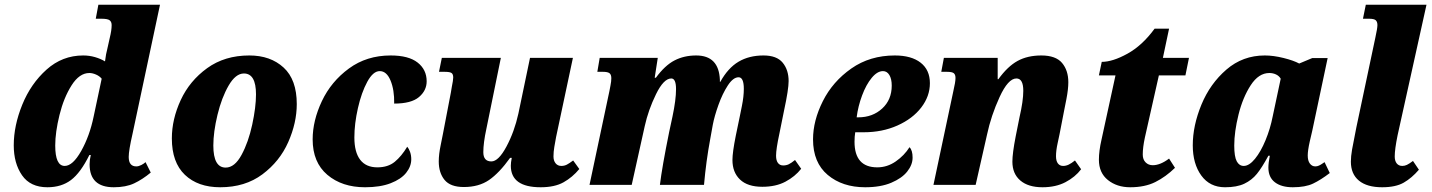

<svg xmlns="http://www.w3.org/2000/svg" viewBox="-20 -780 6041 810"><path d="M38 -167Q38 -250 74 -338.5Q110 -427 176.5 -486.5Q243 -546 331 -546Q357 -546 381 -539Q405 -532 423 -521Q426 -549 435 -584L443 -620Q451 -652 451 -674Q451 -688 442.5 -694.5Q434 -701 407 -701H384L395 -760H655L539 -215Q523 -145 523 -118Q523 -78 555 -78Q565 -78 576.5 -84Q588 -90 594 -96L616 -52Q581 -23 546 -6.5Q511 10 460 10Q358 10 358 -87Q358 -106 363 -126H357Q320 -51 279.5 -20.5Q239 10 180 10Q108 10 73 -40.5Q38 -91 38 -167ZM375 -288 409 -448Q400 -459 385 -465.5Q370 -472 357 -472Q315 -472 282 -420Q249 -368 231 -295Q213 -222 213 -166Q213 -80 253 -80Q287 -80 322.5 -143Q358 -206 375 -288Z M705 -196Q705 -277 742.5 -358Q780 -439 854 -492.5Q928 -546 1032 -546Q1121 -546 1176.5 -495Q1232 -444 1232 -341Q1232 -262 1196 -180.5Q1160 -99 1087 -44.5Q1014 10 909 10Q815 10 760 -42.5Q705 -95 705 -196ZM1060 -382Q1060 -470 1009 -470Q974 -470 944.5 -419Q915 -368 897.5 -295.5Q880 -223 880 -166Q880 -73 932 -73Q970 -73 999 -126.5Q1028 -180 1044 -254Q1060 -328 1060 -382Z M1299 -192Q1299 -271 1338 -353.5Q1377 -436 1452 -491Q1527 -546 1628 -546Q1704 -546 1742 -516Q1780 -486 1780 -437Q1780 -398 1747.5 -370.5Q1715 -343 1643 -343Q1644 -401 1627.5 -440.5Q1611 -480 1582 -480Q1554 -480 1529.5 -435Q1505 -390 1490 -324Q1475 -258 1475 -200Q1475 -138 1499.5 -106Q1524 -74 1572 -74Q1617 -74 1645.5 -97.5Q1674 -121 1698 -161Q1705 -153 1710 -139Q1715 -125 1715 -108Q1715 -78 1693.5 -51Q1672 -24 1628 -7Q1584 10 1520 10Q1423 10 1361 -42.5Q1299 -95 1299 -192Z M2135 -81Q2135 -94 2139 -114H2132Q2086 -50 2043 -20.5Q2000 9 1937 9Q1880 9 1855.5 -21Q1831 -51 1831 -99Q1831 -129 1839 -167Q1847 -205 1848 -212L1882 -389L1886 -413Q1892 -442 1892 -453Q1892 -467 1885 -472Q1878 -477 1856 -477H1832L1844 -536H2093L2032 -237Q2019 -177 2019 -138Q2019 -99 2053 -99Q2083 -99 2116.5 -161.5Q2150 -224 2167 -301L2216 -536H2397L2326 -202Q2322 -181 2318.5 -160Q2315 -139 2315 -120Q2315 -102 2324 -91Q2333 -80 2348 -80Q2361 -80 2371.5 -85.5Q2382 -91 2398 -103L2424 -67Q2395 -32 2357.5 -11Q2320 10 2261 10Q2135 10 2135 -81Z M3070 -105Q3070 -137 3084 -207L3101 -289Q3102 -294 3110 -333.5Q3118 -373 3118 -405Q3118 -454 3096 -454Q3073 -454 3050.5 -419.5Q3028 -385 3011 -337.5Q2994 -290 2987 -253L2976 -192Q2959 -101 2950 0H2764Q2773 -75 2803 -223L2817 -288Q2832 -359 2832 -404Q2832 -449 2812 -449Q2780 -449 2747.5 -382.5Q2715 -316 2700 -248L2645 0H2467L2551 -396Q2552 -402 2555.5 -419.5Q2559 -437 2559 -450Q2559 -465 2551.5 -471Q2544 -477 2524 -477H2500L2510 -536H2755L2742 -452H2747Q2785 -504 2825.5 -525Q2866 -546 2917 -546Q3013 -546 3017 -443V-435H3019Q3051 -493 3095.5 -519.5Q3140 -546 3201 -546Q3257 -546 3282 -515.5Q3307 -485 3307 -438Q3307 -403 3288 -315L3268 -216Q3254 -151 3254 -123Q3254 -103 3262 -92.5Q3270 -82 3284 -82Q3297 -82 3307.5 -87Q3318 -92 3334 -105L3360 -68Q3334 -35 3293.5 -13.5Q3253 8 3196 8Q3134 8 3102 -22.5Q3070 -53 3070 -105Z M3410 -192Q3410 -271 3451.5 -353.5Q3493 -436 3571.5 -491Q3650 -546 3755 -546Q3825 -546 3864 -515.5Q3903 -485 3903 -429Q3903 -374 3866.5 -326.5Q3830 -279 3766 -250.5Q3702 -222 3624 -222H3588Q3585 -204 3585 -182Q3585 -74 3681 -74Q3723 -74 3759 -99Q3795 -124 3817 -159Q3830 -146 3830 -115Q3830 -85 3807.5 -56.5Q3785 -28 3740 -9Q3695 10 3630 10Q3534 10 3472 -42Q3410 -94 3410 -192ZM3601 -285Q3661 -285 3701.5 -322Q3742 -359 3742 -419Q3742 -447 3732 -463.5Q3722 -480 3705 -480Q3681 -480 3657.5 -451.5Q3634 -423 3617 -377.5Q3600 -332 3594 -285Z M4251 -98Q4251 -133 4265 -205L4281 -285Q4297 -354 4297 -397Q4297 -449 4268 -449Q4233 -449 4197 -370.5Q4161 -292 4144 -212L4096 0H3918L4002 -396Q4011 -434 4011 -451Q4011 -465 4004 -471Q3997 -477 3975 -477H3951L3962 -536H4189V-446H4192Q4231 -500 4273 -523Q4315 -546 4373 -546Q4434 -546 4460.5 -514.5Q4487 -483 4487 -433Q4487 -404 4479 -362.5Q4471 -321 4469 -312L4450 -214Q4449 -208 4442 -176.5Q4435 -145 4435 -121Q4435 -101 4443 -90.5Q4451 -80 4465 -80Q4477 -80 4488.5 -85.5Q4500 -91 4515 -103L4541 -66Q4516 -33 4475 -11.5Q4434 10 4378 10Q4318 10 4284.5 -18.5Q4251 -47 4251 -98Z M4616 -106Q4616 -143 4627 -191L4686 -462H4616L4628 -519Q4674 -519 4736.5 -553.5Q4799 -588 4851 -659H4912L4886 -536H4996L4981 -462H4869L4810 -200Q4801 -158 4801 -128Q4801 -107 4813 -95Q4825 -83 4843 -83Q4875 -83 4912 -111L4937 -72Q4898 -34 4854 -12Q4810 10 4748 10Q4692 10 4654 -20.5Q4616 -51 4616 -106Z M5012 -167Q5012 -250 5048.5 -338.5Q5085 -427 5154 -486.5Q5223 -546 5316 -546Q5352 -546 5394.5 -535.5Q5437 -525 5461 -512L5516 -535H5581L5516 -228Q5514 -221 5505.5 -183Q5497 -145 5497 -124Q5497 -102 5506 -90Q5515 -78 5529 -78Q5537 -78 5544.5 -81.5Q5552 -85 5557.5 -89Q5563 -93 5568 -96L5590 -50Q5552 -21 5519.5 -5.5Q5487 10 5434 10Q5386 10 5358.5 -11Q5331 -32 5331 -73Q5331 -92 5337 -123H5331Q5304 -73 5282.5 -46.5Q5261 -20 5229.5 -5Q5198 10 5148 10Q5084 10 5048 -39.5Q5012 -89 5012 -167ZM5349 -288 5383 -448Q5376 -460 5363 -466Q5350 -472 5335 -472Q5290 -472 5256.5 -420.5Q5223 -369 5205 -296.5Q5187 -224 5187 -166Q5187 -119 5197.5 -99.5Q5208 -80 5227 -80Q5250 -80 5274.5 -110Q5299 -140 5319 -188.5Q5339 -237 5349 -288Z M5679 -98Q5679 -120 5684 -149Q5689 -178 5702 -242L5782 -620Q5791 -661 5791 -674Q5791 -688 5784 -694.5Q5777 -701 5755 -701H5730L5742 -760H5998L5876 -209Q5864 -150 5864 -120Q5864 -101 5872.5 -90.5Q5881 -80 5896 -80Q5906 -80 5915.5 -84.5Q5925 -89 5941 -101L5966 -64Q5936 -29 5902 -9.5Q5868 10 5811 10Q5747 10 5713 -18Q5679 -46 5679 -98Z"/></svg>

Font: Noto Serif NarrowBlack
Style: Italic
Weight: 900
Width: 4
Italic angle: -12°
Designer: Monotype Design Team
Foundry: Monotype Imaging Inc.
Version: Version 1.001